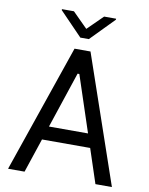

<svg xmlns="http://www.w3.org/2000/svg" viewBox="-99 -1004 835 1076"><g transform="rotate(10 318.0 -466.5)"><path d="M116.5 0H22.7L272.7 -727.3H363.6L613.6 0H519.9L455.6 -194.6H181.5ZM313.9 -592.3 207.4 -272.7H429.7L323.9 -592.3ZM233 -933.2 318.2 -848 404.8 -933.2H473V-927.6L342.3 -794H294L164.8 -927.6V-933.2Z"/></g></svg>

Font: Interface
Style: Regular
Weight: 400
Designer: Rasmus Andersson
Foundry: rsms
Version: Version 1.8